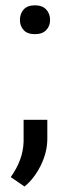

<svg xmlns="http://www.w3.org/2000/svg" viewBox="-20 -553 251 715"><path d="M54.2 -478.5Q54.2 -502 68.1 -517.6Q82 -533.2 109.9 -533.2Q137.7 -533.2 152.1 -517.6Q166.5 -502 166.5 -478.5Q166.5 -456.1 152.1 -440.9Q137.7 -425.8 109.9 -425.8Q82 -425.8 68.1 -440.9Q54.2 -456.1 54.2 -478.5ZM71.3 141.6 20 106.4Q65.9 42.5 67.9 -25.4V-106.9H156.2V-36.1Q156.2 13.2 132.1 62.5Q107.9 111.8 71.3 141.6Z"/></svg>

Font: RobotoDraft
Style: Regular
Weight: 400
Version: Version 2.001101; 2014